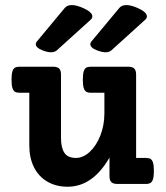

<svg xmlns="http://www.w3.org/2000/svg" viewBox="-20 -708 640 739"><path d="M503.9 -420.4V-100.1H541.5Q553.2 -100.1 559.6 -96.2Q565.9 -92.3 569.1 -81.5Q572.3 -70.8 572.3 -50.3Q572.3 -29.8 569.1 -19Q565.9 -8.3 559.6 -4.2Q553.2 0 541.5 0H432.1Q415.5 0 408.4 -7.1Q401.4 -14.2 401.4 -30.8V-101.6Q336.9 10.7 240.2 10.7Q195.8 10.7 162.4 -8.8Q128.9 -28.3 110.8 -64.2Q92.8 -100.1 92.8 -148.4V-351.1H55.2Q43.5 -351.1 37.1 -355.2Q30.8 -359.4 27.6 -370.1Q24.4 -380.9 24.4 -401.4Q24.4 -421.9 27.6 -432.6Q30.8 -443.4 37.1 -447.3Q43.5 -451.2 55.2 -451.2H184.1Q200.7 -451.2 207.8 -444.1Q214.8 -437 214.8 -420.4V-177.2Q214.8 -139.2 228 -119.6Q241.2 -100.1 272 -100.1Q300.3 -100.1 325.7 -123.8Q351.1 -147.5 366.5 -187Q381.8 -226.6 381.8 -271.5V-351.1H329.6Q317.9 -351.1 311.5 -355.2Q305.2 -359.4 302 -370.1Q298.8 -380.9 298.8 -401.4Q298.8 -421.9 302 -432.6Q305.2 -443.4 311.5 -447.3Q317.9 -451.2 329.6 -451.2H473.1Q489.7 -451.2 496.8 -444.1Q503.9 -437 503.9 -420.4ZM335.4 -645Q335.4 -637.7 328.6 -631.8L199.2 -514.6Q190.4 -506.8 176.3 -506.8Q162.6 -506.8 143.6 -514.2Q130.9 -519 124.3 -525.1Q117.7 -531.2 117.7 -538.1Q117.7 -543 121.6 -547.9L229.5 -677.7Q238.8 -688.5 256.8 -688.5Q274.4 -688.5 300.8 -676.8Q335.4 -661.1 335.4 -645ZM545.4 -645Q545.4 -637.7 538.6 -631.8L409.2 -514.6Q400.4 -506.8 386.2 -506.8Q372.6 -506.8 353.5 -514.2Q340.8 -519 334.2 -525.1Q327.6 -531.2 327.6 -538.1Q327.6 -543 331.5 -547.9L439.5 -677.7Q448.7 -688.5 466.8 -688.5Q484.4 -688.5 510.7 -676.8Q545.4 -661.1 545.4 -645Z"/></svg>

Font: Courier Prime
Style: Bold
Weight: 700
Designer: Alan Dague-Greene, Quote-Unquote Apps
Foundry: Quote-Unquote Apps
Version: Version 3.018